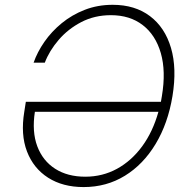

<svg xmlns="http://www.w3.org/2000/svg" viewBox="-20 -757 779 787"><path d="M322.8 9.8Q237.3 9.8 177.2 -28.6Q117.2 -66.9 90.6 -136.2Q64 -205.6 79.6 -299.3L85.9 -339.8H639.6Q641.6 -351.6 643.6 -363.3Q660.6 -464.8 639.2 -539.3Q617.7 -613.8 564.9 -654.3Q512.2 -694.8 434.6 -694.8Q367.7 -694.8 313.2 -666.5Q258.8 -638.2 220.5 -593.5Q182.1 -548.8 163.6 -500H117.7Q132.8 -543.5 162.1 -585.7Q191.4 -627.9 233.2 -662.1Q274.9 -696.3 327.6 -716.8Q380.4 -737.3 441.9 -737.3Q533.2 -737.3 594.7 -690.9Q656.2 -644.5 680.9 -560.5Q705.6 -476.6 687 -363.3Q668.5 -251 617.9 -167Q567.4 -83 491.9 -36.6Q416.5 9.8 322.8 9.8ZM629.4 -298.8H123Q110.4 -217.3 132.8 -157.5Q155.3 -97.7 206.1 -65.2Q256.8 -32.7 329.6 -32.7Q400.4 -32.7 459.7 -65.2Q519 -97.7 562.7 -157.2Q606.4 -216.8 629.4 -298.8Z"/></svg>

Font: Inter Extra Light
Style: Italic
Weight: 200
Italic angle: -9.39999°
Designer: Rasmus Andersson
Foundry: rsms
Version: Version 4.000;git-3c8e0fc